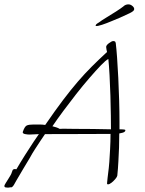

<svg xmlns="http://www.w3.org/2000/svg" viewBox="-52 -828 666 879"><path d="M-16 31Q-20 31 -26 30Q-32 29 -32 23Q-32 20 -25.5 9.5Q-19 -1 -12 -12Q-5 -23 -3 -27Q0 -32 1.5 -37.5Q3 -43 5 -47Q7 -54 17 -54Q21 -54 23 -53Q41 -84 62.5 -118Q84 -152 102 -179Q120 -206 126 -214Q116 -214 105 -213Q94 -212 82 -212Q75 -212 63.5 -214Q52 -216 52 -223Q52 -224 52.5 -224.5Q53 -225 53 -226Q61 -249 70.5 -253.5Q80 -258 102 -258Q115 -258 128.5 -258Q142 -258 155 -256Q201 -323 237 -370.5Q273 -418 304.5 -454.5Q336 -491 368 -523Q400 -555 438 -590Q437 -595 435.5 -601.5Q434 -608 434 -613Q434 -621 447 -630.5Q460 -640 466 -640Q470 -640 473.5 -638.5Q477 -637 478 -630Q481 -606 484 -564.5Q487 -523 489.5 -472Q492 -421 493.5 -368.5Q495 -316 495 -270V-236H499Q501 -236 511.5 -235.5Q522 -235 522 -232Q522 -224 509.5 -220.5Q497 -217 494 -217Q494 -183 493 -153Q492 -123 490 -90Q489 -74 488 -57.5Q487 -41 485 -24Q484 -18 476 -8.5Q468 1 458.5 8.5Q449 16 442 16Q438 16 438 12Q438 10 440.5 -13.5Q443 -37 446 -59Q447 -63 448.5 -86.5Q450 -110 452 -144.5Q454 -179 454 -215Q430 -215 350.5 -214.5Q271 -214 154 -214Q147 -204 134 -184.5Q121 -165 107.5 -144Q94 -123 85 -106Q71 -82 53.5 -53.5Q36 -25 22 0Q20 4 12.5 17Q5 30 -2 30Q-2 30 -3 30Q-4 30 -5 29Q-8 31 -16 31ZM456 -236Q456 -256 455.5 -298Q455 -340 453.5 -389.5Q452 -439 449.5 -484.5Q447 -530 444 -558Q432 -552 409.5 -528.5Q387 -505 357.5 -471Q328 -437 297 -397.5Q266 -358 237.5 -319.5Q209 -281 188 -250Q196 -248 205.5 -245Q215 -242 221 -238Q235 -239 253 -238.5Q271 -238 290 -238Q332 -238 373.5 -237.5Q415 -237 456 -236ZM388 -709Q387 -709 386 -710Q385 -711 386 -712Q387 -716 392.5 -720Q398 -724 402 -726Q412 -734 434.5 -747.5Q457 -761 479.5 -775.5Q502 -790 512 -798Q517 -803 523 -805.5Q529 -808 536 -808Q546 -808 555 -800Q564 -792 562 -784Q561 -777 541.5 -767.5Q522 -758 497 -747Q482 -741 458.5 -731Q435 -721 415 -714.5Q395 -708 388 -709Z"/></svg>

Font: Moon Dance
Style: Regular
Weight: 400
Designer: Robert E. Leuschke
Foundry: Robert E. Leuschke
Version: Version 1.010; ttfautohint (v1.8.3)